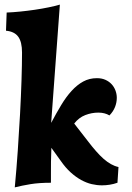

<svg xmlns="http://www.w3.org/2000/svg" viewBox="-20 -790 572 830"><path d="M201.2 -258.8Q223.1 -300.3 244.6 -335.9Q266.1 -371.6 289.6 -397.2Q313 -422.9 339.6 -437.5Q366.2 -452.1 398.9 -452.1Q419.4 -452.1 435.3 -445.1Q451.2 -438 462.2 -426.3Q473.1 -414.6 479 -399.2Q484.9 -383.8 484.9 -367.2Q484.9 -347.2 477.3 -327.6Q469.7 -308.1 453.1 -291Q443.4 -296.9 431.6 -300Q419.9 -303.2 404.8 -303.2Q376.5 -303.2 348.6 -292.5Q320.8 -281.7 300.8 -255.9L358.9 -181.2Q377.9 -156.2 394.8 -137Q411.6 -117.7 427.7 -103.5Q443.8 -89.4 459.5 -80.6Q475.1 -71.8 492.2 -67.9L487.8 0Q471.2 5.9 454.3 8.5Q437.5 11.2 420.9 11.2Q398.9 11.2 376.2 5.9Q353.5 0.5 330.8 -12Q308.1 -24.4 285.6 -44.7Q263.2 -64.9 242.2 -95.2L202.1 -150.9Q200.7 -120.6 200.4 -91.1Q200.2 -61.5 200.2 -42V0Q148.9 0 111.8 6.1Q74.7 12.2 43.9 20Q51.3 -58.1 56.9 -139.4Q62.5 -220.7 66.7 -297.6Q70.8 -374.5 73 -442.9Q75.2 -511.2 75.2 -563Q75.2 -608.9 58.8 -631.3Q42.5 -653.8 5.9 -657.2L8.8 -735.8Q35.6 -736.8 67.4 -740Q99.1 -743.2 130.6 -747.8Q162.1 -752.4 190.4 -758.3Q218.8 -764.2 238.8 -770Z"/></svg>

Font: Simonetta
Style: Black
Weight: 900
Designer: Gayaneh Bagdasaryan
Foundry: Brownfox
Version: Version 1.002